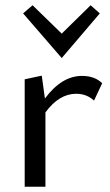

<svg xmlns="http://www.w3.org/2000/svg" viewBox="-20 -711 419 731"><path d="M360 -660 215 -490 68 -660 104 -691 215 -583 325 -691ZM292 -422Q341 -422 369 -394L338 -328Q310 -354 270 -354Q205 -354 153 -283V0H74V-409L139 -423L151 -336Q215 -422 292 -422Z"/></svg>

Font: EauTestText Medium
Style: Regular
Weight: 500
Designer: Christian Thalmann (Catharsis Fonts)
Version: Version 0.001;PS 000.001;hotconv 1.0.88;makeotf.lib2.5.64775